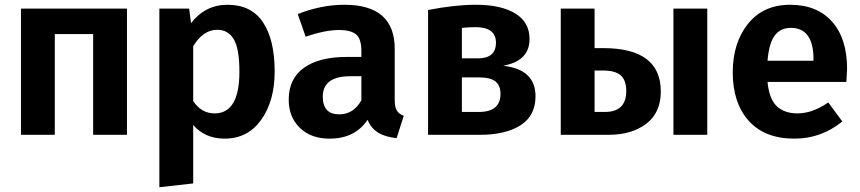

<svg xmlns="http://www.w3.org/2000/svg" viewBox="-20 -566 3610 806"><path d="M371 0V-423H210V0H68V-530H513V0Z M935 -546Q1035 -546 1084 -472.5Q1133 -399 1133 -266Q1133 -142 1076.5 -63Q1020 16 923 16Q841 16 791 -41V204L649 220V-530H774L782 -469Q842 -546 935 -546ZM881 -90Q985 -90 985 -265Q985 -361 961.5 -401Q938 -441 892 -441Q833 -441 791 -372V-142Q825 -90 881 -90Z M1637 -147Q1637 -116 1646 -101.5Q1655 -87 1675 -80L1645 14Q1598 9 1568.5 -8.5Q1539 -26 1523 -63Q1470 16 1364 16Q1285 16 1238.5 -29.5Q1192 -75 1192 -148Q1192 -235 1255.5 -281Q1319 -327 1436 -327H1497V-353Q1497 -402 1475.5 -421Q1454 -440 1403 -440Q1345 -440 1263 -412L1230 -507Q1329 -546 1426 -546Q1637 -546 1637 -361ZM1404 -86Q1464 -86 1497 -145V-246H1451Q1335 -246 1335 -160Q1335 -86 1404 -86Z M2092 -290Q2228 -275 2228 -162Q2228 -80 2165 -40Q2102 0 1994 0H1777V-524Q1889 -546 1978 -546Q2083 -546 2143 -509.5Q2203 -473 2203 -402Q2203 -310 2092 -290ZM1976 -452Q1951 -452 1919 -449V-321H1986Q2062 -321 2062 -387Q2062 -452 1976 -452ZM1990 -96Q2081 -96 2081 -172Q2081 -207 2060 -224Q2039 -241 1991 -241H1919V-96Z M2512 -364Q2754 -364 2754 -182Q2754 -93 2693 -46.5Q2632 0 2534 0H2334V-530H2476V-364ZM2807 -530H2949V0H2807ZM2519 -96Q2609 -96 2609 -184Q2609 -228 2586.5 -249Q2564 -270 2510 -270H2476V-96Z M3536 -277Q3536 -267 3533 -222H3202Q3209 -150 3241 -120Q3273 -90 3328 -90Q3391 -90 3457 -136L3516 -56Q3427 16 3315 16Q3190 16 3123 -59Q3056 -134 3056 -262Q3056 -386 3120 -466Q3184 -546 3297 -546Q3410 -546 3473 -475Q3536 -404 3536 -277ZM3395 -311V-317Q3395 -449 3300 -449Q3256 -449 3232 -416.5Q3208 -384 3202 -311Z"/></svg>

Font: Fira Sans SemiBold
Style: Regular
Weight: 600
Designer: bBox Type GmbH & Carrois Corporate GbR & Edenspiekermann AG
Foundry: bBox Type GmbH & Carrois Corporate GbR & Edenspiekermann AG
Version: Version 4.301;PS 004.301;hotconv 1.0.88;makeotf.lib2.5.64775